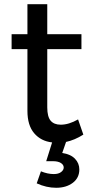

<svg xmlns="http://www.w3.org/2000/svg" viewBox="-20 -673 437 910"><path d="M356 130Q356 170 325 193.5Q294 217 246 217Q200 217 154 196L174 139Q206 152 235 152Q257 152 269.5 142.5Q282 133 282 121Q282 108 268.5 99.5Q255 91 231 91H199L227 2Q174 -4 142 -41.5Q110 -79 110 -147V-440H35V-511H110V-653H204V-511H366V-440H204V-164Q204 -120 220 -101Q236 -82 268 -82Q306 -82 350 -107L375 -35Q334 -9 292 0H293L275 52Q315 58 335.5 79.5Q356 101 356 130Z"/></svg>

Font: Gontserrat
Style: Regular
Weight: 400
Designer: Julieta Ulanovsky
Foundry: Julieta Ulanovsky
Version: Version 6.001